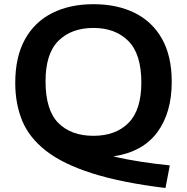

<svg xmlns="http://www.w3.org/2000/svg" viewBox="-20 -770 914 938"><path d="M788.5 148.5Q572 122 429.5 76.5Q287 31 204.8 -33.2Q122.5 -97.5 88.5 -180.2Q54.5 -263 54.5 -364.5Q54.5 -492 101.8 -577.5Q149 -663 235 -706.2Q321 -749.5 436.5 -749.5Q552.5 -749.5 638.5 -706.8Q724.5 -664 771.8 -579.8Q819 -495.5 819 -370Q819 -219 748 -123.2Q677 -27.5 534 -6Q598.5 9.5 668.8 20.2Q739 31 809.5 38ZM436.5 -106.5Q545 -106.5 607.8 -169.5Q670.5 -232.5 670.5 -367Q670.5 -506 607 -569.8Q543.5 -633.5 436.5 -633.5Q329.5 -633.5 266 -571.2Q202.5 -509 202.5 -373Q202.5 -232 265 -169.2Q327.5 -106.5 436.5 -106.5Z"/></svg>

Font: Encode Sans Expanded Expanded SemiBold
Style: Regular
Weight: 600
Width: 7
Designer: Multiple Designers
Foundry: Impallari Type
Version: Version 3.000; ttfautohint (v1.8.3) -l 8 -r 50 -G 200 -x 14 